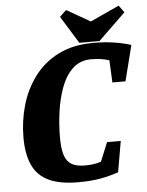

<svg xmlns="http://www.w3.org/2000/svg" viewBox="-56 -837 685 892"><g transform="rotate(-5 287.0 -391.0)"><path d="M274 10Q188 10 136 -14.5Q84 -39 60.5 -90Q37 -141 37 -218Q37 -296 58 -369Q79 -442 123 -501Q167 -560 235.5 -594.5Q304 -629 399 -629Q452 -629 496 -622Q540 -615 574 -604L532 -438H471L466 -542Q447 -548 426.5 -551Q406 -554 382 -554Q330 -554 296 -522Q262 -490 242.5 -438Q223 -386 214.5 -325Q206 -264 206 -205Q206 -152 216 -121.5Q226 -91 249 -78Q272 -65 309 -65Q329 -65 346.5 -67Q364 -69 386 -76L422 -164H486L461 -20Q417 -5 373.5 2.5Q330 10 274 10ZM334 -635 255 -763 286 -792 396 -729 531 -791 555 -758 428 -635Z"/></g></svg>

Font: Manuale ExtraBold
Style: Italic
Weight: 800
Italic angle: -11°
Designer: Eduardo Tunni / Pablo Cosgaya
Foundry: Eduardo Tunni / Pablo Cosgaya
Version: Version 1.002